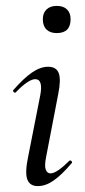

<svg xmlns="http://www.w3.org/2000/svg" viewBox="-20 -621 287 650"><path d="M108 9Q81 9 72.5 -13.5Q64 -36 75 -89L116 -297Q127 -353 99 -353Q88 -353 71 -341.5Q54 -330 34 -309Q31 -305 26.5 -309.5Q22 -314 26 -317Q61 -357 89 -376Q117 -395 143 -395Q171 -395 179 -373Q187 -351 177 -302L136 -89Q130 -59 135 -46.5Q140 -34 151 -34Q162 -34 178.5 -45.5Q195 -57 214 -76Q218 -80 222 -75.5Q226 -71 222 -68Q190 -30 162.5 -10.5Q135 9 108 9ZM172 -509Q150 -509 137.5 -521Q125 -533 125 -556Q125 -577 137.5 -589Q150 -601 172 -601Q195 -601 207 -589Q219 -577 219 -556Q219 -509 172 -509Z"/></svg>

Font: Cormorant Medium
Style: Italic
Weight: 500
Italic angle: -10°
Designer: Christian Thalmann (Catharsis Fonts)
Foundry: Catharsis Fonts
Version: Version 4.000